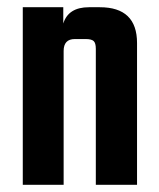

<svg xmlns="http://www.w3.org/2000/svg" viewBox="-20 -511 439 531"><path d="M226 -491H256Q359 -491 359 -392V0H245V-376Q245 -392 239 -397.5Q233 -403 217 -403H187Q156 -403 156 -370V0H43V-491H155V-446Q169 -491 226 -491Z"/></svg>

Font: Teko Medium
Style: Regular
Weight: 500
Designer: Manushi Parikh, Jonny Pinhorn
Foundry: Indian Type Foundry
Version: Version 1.106;PS 1.0;hotconv 1.0.78;makeotf.lib2.5.61930; tt